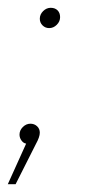

<svg xmlns="http://www.w3.org/2000/svg" viewBox="-41 -362 224 492"><path d="M113 -318Q113 -307 104.5 -298.5Q96 -290 85 -290Q75 -290 68 -297Q61 -304 61 -314Q61 -325 69.5 -333.5Q78 -342 89 -342Q100 -342 106.5 -335.5Q113 -329 113 -318ZM61 -22Q61 -11 51 7L-1 110H-21L26 6Q19 5 14 -2Q9 -9 9 -17Q9 -28 17.5 -36.5Q26 -45 37 -45Q47 -45 54 -38.5Q61 -32 61 -22Z"/></svg>

Font: Gontserrat Thin
Style: Italic
Weight: 250
Italic angle: -11.3°
Designer: Julieta Ulanovsky
Foundry: Julieta Ulanovsky
Version: Version 6.001